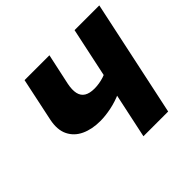

<svg xmlns="http://www.w3.org/2000/svg" viewBox="-158 -840 1021 1021"><g transform="rotate(-45 353.0 -329.0)"><path d="M380 0 520 -658H706L566 0ZM275 -219Q213 -219 167 -240.5Q121 -262 100 -305Q79 -348 92 -412L144 -658H331L293 -482Q285 -442 291 -415.5Q297 -389 318 -376Q339 -363 375 -363Q393 -363 411.5 -366Q430 -369 447 -374.5Q464 -380 475 -387L527 -309Q492 -277 447 -257Q402 -237 357.5 -228Q313 -219 275 -219Z"/></g></svg>

Font: Ysabeau Infant Black
Style: Italic
Weight: 900
Italic angle: -12°
Designer: Christian Thalmann (Catharsis Fonts)
Version: Version 2.001;gftools[0.9.30]; featfreeze: ss01,ss02,lnum